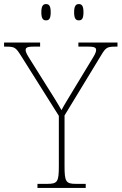

<svg xmlns="http://www.w3.org/2000/svg" viewBox="-31 -923 597 943"><path d="M356 -823C371 -823 379 -831 379 -863C379 -894 371 -903 356 -903C342 -903 333 -894 333 -863C333 -831 342 -823 356 -823ZM195 -823C210 -823 218 -831 218 -863C218 -894 210 -903 195 -903C181 -903 172 -894 172 -863C172 -831 181 -823 195 -823ZM153 0H390V-20H342C292 -20 286 -31 286 -108V-356L466 -652C489 -690 495 -694 538 -694H546V-714H354V-694H403C437 -694 441 -687 441 -677C441 -665 432 -650 419 -629L325 -474C300 -432 281 -402 271 -382C249 -421 223 -462 197 -503L118 -629C105 -650 95 -665 95 -677C95 -687 99 -694 133 -694H166V-714H-11V-694H-2C41 -694 46 -690 71 -651L258 -354V-108C258 -31 252 -20 202 -20H153Z"/></svg>

Font: Noto Serif Malayalam Thin
Style: Regular
Weight: 100
Designer: Indian type Foundry, Jelle Bosma, Monotype Design Team
Foundry: Monotype Imaging Inc.
Version: Version 2.104